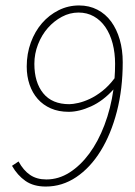

<svg xmlns="http://www.w3.org/2000/svg" viewBox="-20 -672 496 704"><path d="M234 -290Q247 -290 267 -294.5Q287 -299 309.5 -309.5Q332 -320 355.5 -338.5Q379 -357 400 -385Q401 -398 401.5 -411Q402 -424 402 -438Q402 -478 393 -512.5Q384 -547 366.5 -572.5Q349 -598 324 -612Q299 -626 268 -626Q236 -626 207 -610.5Q178 -595 155.5 -569.5Q133 -544 119.5 -509.5Q106 -475 106 -438Q106 -370 138.5 -330Q171 -290 234 -290ZM148 12Q103 12 73.5 -8.5Q44 -29 24 -64L48 -80Q66 -47 90.5 -30.5Q115 -14 150 -14Q195 -14 235 -39.5Q275 -65 307.5 -109Q340 -153 363 -213.5Q386 -274 396 -344Q358 -302 314 -282Q270 -262 232 -262Q195 -262 166.5 -274.5Q138 -287 118.5 -309Q99 -331 88.5 -361.5Q78 -392 78 -428Q78 -475 93 -516Q108 -557 134 -587Q160 -617 195 -634.5Q230 -652 270 -652Q307 -652 337 -636.5Q367 -621 387.5 -593Q408 -565 419 -527Q430 -489 430 -444Q430 -346 408.5 -263Q387 -180 349 -118.5Q311 -57 259.5 -22.5Q208 12 148 12Z"/></svg>

Font: TypoPRO Source Sans Pro
Style: Italic
Weight: 200
Italic angle: -11°
Designer: Paul D. Hunt
Foundry: Adobe Systems Incorporated
Version: Version 1.075;PS 2.000;hotconv 1.0.86;makeotf.lib2.5.63406